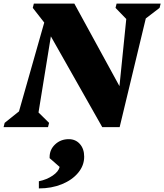

<svg xmlns="http://www.w3.org/2000/svg" viewBox="-60 -710 917 1072"><path d="M-40 0 -34 -24 46 -88 187 -584 123 -666 129 -690H355L607 -229L645 -604L585 -666L591 -690H837L831 -666L754 -607L608 0H511L224 -507L155 -82L214 -24L208 0ZM157 342V302Q201 293 234 270.5Q267 248 273 222L217 173V167Q217 125 248 96Q279 67 324 67Q362 67 386 94Q410 121 410 165Q410 214 376.5 254.5Q343 295 285.5 318.5Q228 342 157 342Z"/></svg>

Font: Platypi ExtraBold
Style: Italic
Weight: 800
Italic angle: -13°
Designer: David Sargent
Foundry: Bolt Cutter Type
Version: Version 1.200; ttfautohint (v1.8.4.7-5d5b)